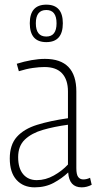

<svg xmlns="http://www.w3.org/2000/svg" viewBox="-20 -795 415 825"><path d="M22 -114Q22 -173 52.5 -207Q83 -241 139 -258.5Q195 -276 272 -287V-402Q272 -452 247 -479.5Q222 -507 171 -507Q149 -507 121 -503Q93 -499 61 -489L52 -521Q84 -531 115 -536.5Q146 -542 173 -542Q308 -542 308 -402V-73Q308 -45 316 -34.5Q324 -24 338 -24Q352 -24 367 -31L374 -1Q353 10 331 10Q277 10 273 -54Q247 -29 211 -9.5Q175 10 129 10Q80 10 51 -22Q22 -54 22 -114ZM58 -120Q58 -72 79.5 -46.5Q101 -21 138 -21Q176 -21 211.5 -41Q247 -61 272 -88V-259Q213 -251 164.5 -237Q116 -223 87 -195.5Q58 -168 58 -120ZM179 -614Q108 -614 108 -695Q108 -775 179 -775Q250 -775 250 -695Q250 -614 179 -614ZM179 -638Q223 -638 223 -695Q223 -752 179 -752Q134 -752 134 -695Q134 -638 179 -638Z"/></svg>

Font: Georama SemiCondensed ExtraLight
Style: Regular
Weight: 200
Width: 4
Designer: Jean-Baptiste Levee
Foundry: Production Type
Version: Version 1.000